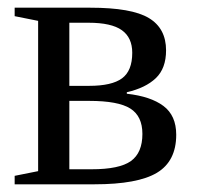

<svg xmlns="http://www.w3.org/2000/svg" viewBox="-20 -479 512 499"><path d="M18.1 0V-22L79.1 -34.2V-424.8L18.1 -437V-459H214.4Q322.3 -459 366.9 -432.1Q411.6 -405.3 411.6 -348.1Q411.6 -301.3 385 -275.9Q358.4 -250.5 309.6 -239.3V-235.4Q371.6 -228.5 404.8 -203.6Q438 -178.7 438 -128.9Q438 -60.1 387.9 -30Q337.9 0 225.6 0ZM218.3 -39.1Q290.5 -39.1 320.3 -60.5Q350.1 -82 350.1 -130.9Q350.1 -177.2 318.6 -197Q287.1 -216.8 211.9 -216.8H160.2V-39.1ZM160.2 -255.9H211.9Q270.5 -255.9 297.1 -275.4Q323.7 -294.9 323.7 -341.8Q323.7 -381.3 296.6 -400.6Q269.5 -419.9 210 -419.9H160.2Z"/></svg>

Font: Times New Roman
Style: Regular
Weight: 400
Designer: Steve Matteson
Foundry: Ascender Corporation
Version: Version 2.00.3